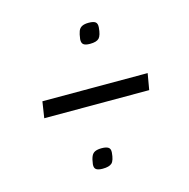

<svg xmlns="http://www.w3.org/2000/svg" viewBox="-75 -593 584 592"><g transform="rotate(-15 217.0 -297.0)"><path d="M157 -95Q159 -111 163 -120Q167 -129 175 -132.5Q183 -136 196 -136Q210 -136 217 -131.5Q224 -127 223 -115Q221 -90 212.5 -82Q204 -74 183 -74Q169 -74 162.5 -78.5Q156 -83 157 -95ZM219 -478Q221 -494 224.5 -503Q228 -512 236 -516Q244 -520 257 -520Q273 -520 279 -515Q285 -510 284 -498Q282 -473 274 -464.5Q266 -456 245 -456Q230 -456 224 -461Q218 -466 219 -478ZM49 -271 57 -323H393L384 -271Z"/></g></svg>

Font: Georama ExtraCondensed Thin Light
Style: Italic
Weight: 300
Italic angle: -9°
Version: Version 1.001